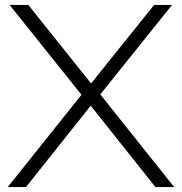

<svg xmlns="http://www.w3.org/2000/svg" viewBox="-20 -760 740 780"><path d="M11.5 0 311 -375 19 -740H95L350 -421L606 -740H679L387.5 -376.5L687.5 0H611.5L348.5 -330.5L85.5 0Z"/></svg>

Font: Encode Sans Expanded Expanded Light
Style: Regular
Weight: 300
Width: 7
Designer: Multiple Designers
Foundry: Impallari Type
Version: Version 3.000; ttfautohint (v1.8.3) -l 8 -r 50 -G 200 -x 14 